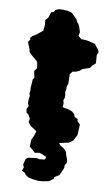

<svg xmlns="http://www.w3.org/2000/svg" viewBox="-98 -698 562 973"><g transform="rotate(10 182.5 -211.0)"><path d="M192 23 179 13 165 14 141 0 134 -7 127 -13 102 -30 86 -40 72 -58 75 -76 65 -94 53 -104 50 -121 58 -138 52 -152V-172L55 -190L51 -202L53 -218L52 -229L54 -260L55 -274L62 -285L57 -304L55 -319L67 -334L63 -359L59 -369L29 -394L15 -408L13 -419L9 -431L-2 -457L8 -471L5 -479L15 -490L37 -504L50 -515L65 -527L68 -559L65 -582L78 -595L88 -626L100 -629L107 -641L124 -648L145 -649L171 -647L188 -643L200 -633L220 -613L226 -600L234 -591L240 -579L249 -552L245 -532L262 -518L289 -517L316 -511L335 -506L340 -498L354 -481L360 -468L353 -453L355 -427L356 -410L338 -394L330 -382L316 -377L293 -369L283 -360L267 -352L258 -350L246 -348L235 -332L236 -302V-284L231 -269V-254L228 -239L231 -225V-210L226 -198L230 -181L229 -162L265 -155L281 -148L293 -136L297 -124L314 -116L315 -105L330 -91L328 -51L327 -36L311 -5L290 10L282 11L258 17L238 21L214 20ZM174 227 144 224 118 218 104 208 98 199 81 190 88 174 82 158 90 128 102 120 145 115 158 118 185 115 191 101 171 92 153 86 130 90 118 79 99 63 101 28 111 6 119 -18H151L165 -19L191 -26L216 -25L233 -23L237 -7L247 3L239 15L249 29L275 46L285 59L288 72L298 99V113L290 125V140L279 165L272 180L249 194L246 204L226 219L196 225Z"/></g></svg>

Font: Winky Rough ExtraBold
Style: Regular
Weight: 800
Designer: Simon Atzbach
Foundry: typofactur
Version: Version 1.206; ttfautohint (v1.8.4.7-5d5b)